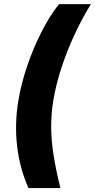

<svg xmlns="http://www.w3.org/2000/svg" viewBox="-20 -790 469 948"><path d="M70.8 -293.9Q84.5 -377 114.5 -465.1Q144.5 -553.2 185.1 -632.8Q225.6 -712.4 271 -769.5H428.7Q383.8 -696.8 346.4 -615.7Q309.1 -534.7 282.5 -452.6Q255.9 -370.6 243.2 -293.9Q232.4 -228 232.7 -162.8Q232.9 -97.7 244.4 -24.4Q255.9 48.8 278.3 138.7H120.6Q76.7 39.6 64.2 -70.8Q51.8 -181.2 70.8 -293.9Z"/></svg>

Font: Inter 20pt ExtraBold
Style: Italic
Weight: 800
Italic angle: -9.3988°
Version: Version 4.001;git-66647c0bb